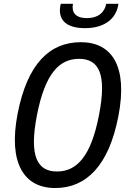

<svg xmlns="http://www.w3.org/2000/svg" viewBox="-20 -960 660 992"><path d="M591.5 -359C642 -618.5 558 -742 397.5 -742C237.5 -742 121.5 -632 71 -372.5C21.5 -116.5 104.5 11.5 265 11.5C425 11.5 542 -103 591.5 -359ZM491.5 -365.5C450 -150.5 376 -74 274.5 -74C173.5 -74 129 -150.5 171 -365.5C213 -580.5 286.5 -656 388 -656C489.5 -656 533.5 -580.5 491.5 -365.5ZM357 -940.5H294C275 -863.5 315.5 -814.5 418.5 -814.5C521 -814.5 581.5 -863.5 592 -940.5H529C521 -899 490.5 -866.5 428.5 -866.5C367 -866.5 349 -899 357 -940.5Z"/></svg>

Font: Monaspace Neon
Style: Italic
Weight: 400
Italic angle: -11°
Designer: Riley Cran & the Lettermatic Team
Foundry: Lettermatic
Version: Version 1.200 (Monaspace Neon)